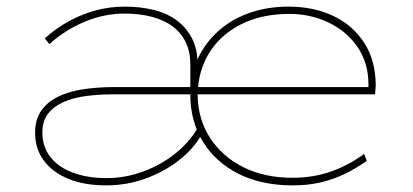

<svg xmlns="http://www.w3.org/2000/svg" viewBox="-20 -550 1249 580"><path d="M301 10Q234 10 186 -10Q138 -30 112 -65.5Q86 -101 86 -149Q86 -189 104.5 -215.5Q123 -242 155.5 -258Q188 -274 232 -280.5Q276 -287 326 -287H1103L1093 -272V-295Q1093 -360 1060 -408Q1027 -456 972.5 -482Q918 -508 854 -508Q771 -508 709 -477Q647 -446 612.5 -391Q578 -336 577 -263Q578 -190 614.5 -133.5Q651 -77 715 -45Q779 -13 863 -13Q926 -13 979 -31.5Q1032 -50 1080 -85L1088 -64Q1052 -39 1018 -23Q984 -7 946.5 1.5Q909 10 864 10Q770 10 700.5 -25Q631 -60 593 -122Q555 -184 555 -263Q555 -324 577.5 -372.5Q600 -421 640.5 -457Q681 -493 735 -511.5Q789 -530 851 -530Q928 -530 987.5 -501.5Q1047 -473 1081 -419.5Q1115 -366 1115 -291L1113 -265H320Q279 -265 240.5 -260Q202 -255 172.5 -242Q143 -229 125.5 -207Q108 -185 108 -149Q108 -107 132 -76Q156 -45 200 -28.5Q244 -12 302 -12Q358 -12 411.5 -31.5Q465 -51 508 -85Q551 -119 577 -163L590 -145Q564 -99 519 -64.5Q474 -30 418 -10Q362 10 301 10ZM555 -276V-356Q555 -393 541.5 -421.5Q528 -450 502.5 -469.5Q477 -489 439.5 -499Q402 -509 356 -509Q296 -509 237.5 -485Q179 -461 129 -417L115 -434Q151 -466 190 -487Q229 -508 270.5 -519Q312 -530 357 -530Q404 -530 444.5 -520Q485 -510 514.5 -488Q544 -466 560.5 -433Q577 -400 577 -355V-276Z"/></svg>

Font: Lexend Giga Thin
Style: Regular
Weight: 250
Version: Version 1.007